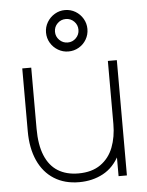

<svg xmlns="http://www.w3.org/2000/svg" viewBox="-56 -839 684 896"><g transform="rotate(-5 286.5 -391.0)"><path d="M282 -600Q256 -600 233.8 -613Q211.5 -626 198.2 -648.2Q185 -670.5 185 -697Q185 -723 198.2 -745.2Q211.5 -767.5 233.8 -780.8Q256 -794 282 -794Q308.5 -794 330.8 -780.8Q353 -767.5 366 -745.2Q379 -723 379 -697Q379 -670.5 366 -648.2Q353 -626 330.8 -613Q308.5 -600 282 -600ZM282 -642Q305 -642 321 -658.2Q337 -674.5 337 -697Q337 -720 321 -736Q305 -752 282 -752Q259.5 -752 243.2 -736Q227 -720 227 -697Q227 -674.5 243.2 -658.2Q259.5 -642 282 -642ZM279 12Q211 12 161.8 -19Q112.5 -50 86.2 -108.2Q60 -166.5 60 -246V-540H102V-254Q102 -178 122.8 -128Q143.5 -78 183 -53.5Q222.5 -29 279 -29Q342 -29 382.8 -57.8Q423.5 -86.5 442.2 -135.2Q461 -184 461 -245L500 -246Q500 -157.5 470.5 -99.5Q441 -41.5 391.2 -14.8Q341.5 12 279 12ZM464 0V-110H461V-540H503V0Z"/></g></svg>

Font: Hauora
Style: Regular
Weight: 400
Designer: Wayne Shih
Foundry: WCYS
Version: Version 1.001